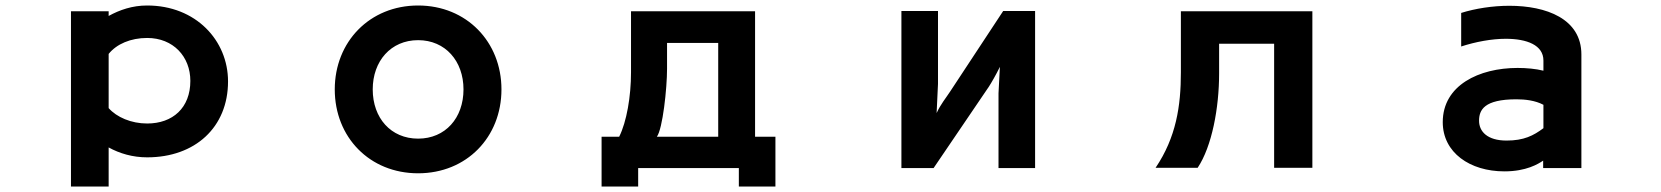

<svg xmlns="http://www.w3.org/2000/svg" viewBox="-20 -558 6040 698"><path d="M238 120H375V-22C415 0 462 14 515 14C689 14 809 -95 809 -262C809 -411 692 -538 515 -538C461 -538 415 -522 375 -500V-517H238ZM375 -165V-362C404 -398 455 -420 515 -420C610 -420 672 -352 672 -264C672 -166 608 -109 515 -109C457 -109 404 -132 375 -165Z M1500 72C1676 72 1803 -59 1803 -233C1803 -406 1676 -538 1500 -538C1324 -538 1197 -406 1197 -233C1197 -59 1324 72 1500 72ZM1500 -54C1401 -54 1335 -129 1335 -233C1335 -336 1401 -412 1500 -412C1599 -412 1665 -336 1665 -233C1665 -129 1599 -54 1500 -54Z M2666 120H2799V-61H2725V-517H2274V-295C2274 -207 2258 -115 2231 -61H2167V120H2300V53H2666ZM2591 -402V-61H2368C2389 -89 2405 -236 2405 -308V-402Z M3610 53H3743V-518H3627L3434 -225C3419 -202 3399 -178 3385 -147L3390 -253V-518H3257V53H3374L3575 -243C3583 -255 3602 -288 3615 -315L3610 -219Z M4612 52H4751V-517H4273V-295C4273 -173 4256 -59 4181 52H4334C4386 -26 4412 -166 4412 -291V-399H4612Z M5590 26V53H5729V-360C5729 -490 5601 -537 5467 -537C5406 -537 5343 -527 5292 -511V-389C5344 -406 5403 -417 5454 -417C5531 -417 5591 -394 5591 -338V-301C5563 -308 5529 -311 5497 -311C5357 -311 5225 -248 5225 -114C5225 -3 5324 65 5449 65C5529 65 5572 38 5590 26ZM5591 -177V-92C5555 -65 5520 -47 5457 -47C5387 -47 5357 -80 5357 -119C5357 -158 5375 -197 5493 -197C5524 -197 5561 -193 5591 -177Z"/></svg>

Font: LINE Seed JP App_OTF Bold
Style: Regular
Weight: 700
Designer: LINE & Fontrix & Fontworks
Version: Version 1.009